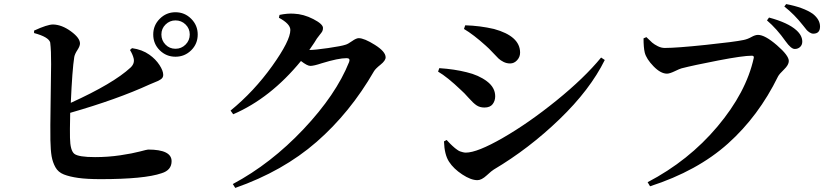

<svg xmlns="http://www.w3.org/2000/svg" viewBox="-20 -860 4040 941"><path d="M617 -615 627 -624Q677 -617 712 -592Q743 -570 761.5 -541.5Q780 -513 780 -493Q780 -486 777 -480.5Q774 -475 767 -470.5Q760 -466 753.5 -463Q747 -460 734.5 -455Q722 -450 713 -446Q554 -373 324 -307Q322 -211 323 -185Q324 -122 344.5 -106Q365 -90 446 -90Q510 -90 570 -99Q630 -108 665.5 -117.5Q701 -127 706 -127Q821 -127 821 -70Q821 -26 772 -11Q688 18 473 18Q406 18 363.5 12Q321 6 293 -5Q265 -16 251.5 -40.5Q238 -65 233 -94Q228 -123 227 -173Q226 -228 228 -354Q230 -480 230.5 -545.5Q231 -611 226 -652Q218 -679 147 -698V-710Q212 -740 240 -740Q283 -739 327.5 -706.5Q372 -674 372 -647Q372 -634 359.5 -615Q347 -596 344 -581Q334 -518 327 -356Q536 -451 620 -529Q641 -549 635 -574Q630 -594 617 -615ZM840 -760Q812 -760 791.5 -740Q771 -720 771 -691Q771 -662 791 -641.5Q811 -621 840 -621Q869 -621 889.5 -641.5Q910 -662 910 -691Q910 -720 889.5 -740Q869 -760 840 -760ZM949 -691Q949 -645 917 -613.5Q885 -582 840 -582Q795 -582 763 -613.5Q731 -645 731 -691Q731 -736 763 -768Q795 -800 840 -800Q885 -800 917 -768Q949 -736 949 -691Z M1496 -615Q1523 -615 1588.5 -624.5Q1654 -634 1674 -641Q1685 -644 1705.5 -658.5Q1726 -673 1738 -673Q1765 -673 1817.5 -640Q1870 -607 1870 -579Q1870 -563 1845 -543Q1820 -523 1813 -511Q1696 -308 1531.5 -164.5Q1367 -21 1133 61L1121 42Q1308 -58 1467.5 -227Q1627 -396 1691 -556Q1698 -575 1679 -575Q1638 -575 1557 -550Q1518 -537 1501 -537Q1486 -537 1455 -561Q1306 -379 1123 -300L1110 -318Q1225 -412 1314 -536.5Q1403 -661 1403 -713Q1403 -743 1347 -773L1350 -787Q1388 -795 1420 -793Q1468 -791 1515.5 -766.5Q1563 -742 1563 -723Q1563 -713 1559.5 -706.5Q1556 -700 1547.5 -690Q1539 -680 1533 -671Q1526 -658 1496 -615Z M2361 -636Q2300 -691 2254 -718L2260 -736Q2332 -734 2401 -718Q2529 -683 2529 -602Q2529 -581 2514.5 -565Q2500 -549 2480 -549Q2463 -549 2448 -556.5Q2433 -564 2423 -573.5Q2413 -583 2394.5 -603Q2376 -623 2361 -636ZM2263 -112Q2319 -112 2445 -184.5Q2571 -257 2707.5 -367.5Q2844 -478 2926 -578L2944 -566Q2872 -420 2722 -275.5Q2572 -131 2400 -29Q2391 -24 2365.5 -0.5Q2340 23 2320 23Q2288 23 2245.5 -5Q2203 -33 2181 -67Q2158 -102 2156 -167L2169 -174Q2170 -173 2177.5 -165Q2185 -157 2187.5 -154.5Q2190 -152 2198 -144.5Q2206 -137 2210 -134Q2214 -131 2221.5 -125.5Q2229 -120 2235 -118Q2241 -116 2248.5 -114Q2256 -112 2263 -112ZM2240 -418Q2172 -483 2127 -509L2133 -526Q2208 -521 2267 -506Q2326 -492 2366.5 -461.5Q2407 -431 2407 -388Q2407 -366 2394.5 -349.5Q2382 -333 2354 -333Q2332 -333 2316 -343.5Q2300 -354 2277 -380Q2254 -406 2240 -418Z M3875 -620Q3857 -620 3830 -658Q3787 -719 3739 -760L3749 -774Q3842 -749 3883 -712Q3912 -686 3912 -656Q3912 -640 3901.5 -630Q3891 -620 3875 -620ZM3966 -695Q3957 -695 3948 -701Q3939 -707 3934 -712.5Q3929 -718 3916 -735Q3873 -790 3824 -828L3833 -840Q3918 -824 3964 -792Q3999 -764 3999 -730Q3999 -695 3966 -695ZM3148 -678Q3166 -660 3176.5 -651Q3187 -642 3204 -633.5Q3221 -625 3238 -625Q3296 -625 3439 -640Q3582 -655 3624 -664Q3644 -668 3662.5 -678.5Q3681 -689 3695 -689Q3729 -689 3787.5 -638.5Q3846 -588 3846 -561Q3846 -542 3822.5 -519.5Q3799 -497 3793 -485Q3698 -291 3548 -156.5Q3398 -22 3166 53L3154 33Q3355 -72 3496 -239.5Q3637 -407 3674 -575Q3677 -587 3665 -587Q3621 -587 3499.5 -563.5Q3378 -540 3320 -525Q3312 -523 3287 -511Q3262 -499 3249 -499Q3218 -499 3183 -535Q3148 -571 3140 -602Q3134 -627 3134 -672Z"/></svg>

Font: Swei Spring CJKtc
Style: Bold
Weight: 700
Version: Version 1.021